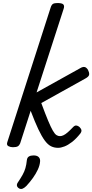

<svg xmlns="http://www.w3.org/2000/svg" viewBox="-20 -955 608 1265"><path d="M65 15Q49 15 35.5 8Q22 1 28 -18L313 -903Q319 -923 328.5 -929Q338 -935 358 -935Q389 -935 397.5 -925.5Q406 -916 399 -896L221 -346L507 -505Q525 -516 537.5 -513.5Q550 -511 560 -494Q568 -479 567.5 -465Q567 -451 543 -438L252 -276Q279 -203 297 -160Q315 -117 328 -94.5Q341 -72 352 -65Q363 -58 375 -58Q386 -58 398.5 -64Q411 -70 426 -83Q441 -96 461 -117Q472 -129 483 -128Q494 -127 504 -118Q515 -107 516.5 -97Q518 -87 509 -75Q481 -40 454.5 -19.5Q428 1 404.5 10Q381 19 363 19Q337 19 316 8.5Q295 -2 275 -29Q255 -56 232.5 -103.5Q210 -151 182 -225L113 -11Q108 2 98 8.5Q88 15 65 15ZM105 286Q93 278 91.5 267.5Q90 257 99 245Q117 218 129 196.5Q141 175 147.5 152.5Q154 130 157 100Q159 83 170.5 76Q182 69 201 69Q224 69 235 80Q246 91 244 110Q242 135 229 163Q216 191 196.5 218Q177 245 154 270Q141 283 129 288Q117 293 105 286Z"/></svg>

Font: Playwrite DE LA
Style: Regular
Weight: 400
Designer: Veronika Burian, José Scaglione
Foundry: TypeTogether
Version: Version 1.002